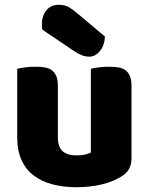

<svg xmlns="http://www.w3.org/2000/svg" viewBox="-20 -767 622 803"><path d="M52 -479Q62 -482 83.5 -485Q105 -488 128 -488Q150 -488 167.5 -485Q185 -482 197 -473Q209 -464 215.5 -448.5Q222 -433 222 -408V-193Q222 -152 242 -134.5Q262 -117 300 -117Q323 -117 337.5 -121Q352 -125 360 -129V-479Q370 -482 391.5 -485Q413 -488 436 -488Q458 -488 475.5 -485Q493 -482 505 -473Q517 -464 523.5 -448.5Q530 -433 530 -408V-104Q530 -54 488 -29Q453 -7 404.5 4.5Q356 16 299 16Q245 16 199.5 4Q154 -8 121 -33Q88 -58 70 -97.5Q52 -137 52 -193ZM157 -643Q155 -653 155 -663Q155 -701 174 -724Q193 -747 226 -747Q251 -747 268 -737Q285 -727 306 -709L419 -614Q417 -576 397.5 -553Q378 -530 353 -530Q337 -530 321 -536.5Q305 -543 289 -554Z"/></svg>

Font: Baloo Paaji
Style: Regular
Weight: 400
Designer: Shuchita Grover and Ek Type
Foundry: Ek Type
Version: Version 1.443;PS 1.000;hotconv 16.6.51;makeotf.lib2.5.65220;